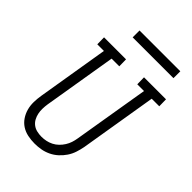

<svg xmlns="http://www.w3.org/2000/svg" viewBox="-263 -1027 1148 1148"><g transform="rotate(45 311.0 -453.0)"><path d="M252 8Q222 8 193.5 2Q165 -4 142 -19Q119 -34 103.5 -57Q88 -80 80.5 -107Q73 -134 73.5 -163.5Q74 -193 79 -223L154 -677H98L97 -735H283L284 -677H219L142 -213Q139 -193 138.5 -173Q138 -153 142 -134Q146 -115 155 -98.5Q164 -82 179 -70.5Q194 -59 213.5 -54.5Q233 -50 253 -50Q272 -50 291 -54Q310 -58 328 -67Q346 -76 361 -90.5Q376 -105 387 -122.5Q398 -140 404 -158.5Q410 -177 413 -196L493 -677H436L435 -735H621L622 -677H558L477 -187Q472 -161 463.5 -135Q455 -109 439.5 -86Q424 -63 403 -44Q382 -25 356.5 -13Q331 -1 304.5 3.5Q278 8 252 8ZM218 -856V-914H563V-856Z"/></g></svg>

Font: Iosevka Etoile Light
Style: Italic
Weight: 300
Italic angle: -9°
Designer: Belleve Invis
Foundry: Belleve Invis
Version: Version 22.1.2; ttfautohint (v1.8.4)